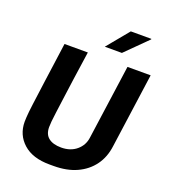

<svg xmlns="http://www.w3.org/2000/svg" viewBox="-159 -1004 998 1129"><g transform="rotate(20 340.0 -439.5)"><path d="M282 10Q176 10 117.5 -42.5Q59 -95 59 -177Q59 -189 60 -204Q61 -219 63 -240Q65 -261 69 -290Q73 -319 78 -357Q83 -395 89.5 -443Q96 -491 104.5 -551.5Q113 -612 123 -686H269Q254 -584 243.5 -509Q233 -434 226 -380.5Q219 -327 214 -291Q209 -255 207 -232.5Q205 -210 205 -196Q205 -151 233 -129Q261 -107 312 -107Q370 -107 408 -139Q446 -171 452 -221L517 -686H662L597 -219Q588 -148 550.5 -97Q513 -46 452 -18Q391 10 308 10ZM351 -752 464 -889H592L593 -886L458 -752Z"/></g></svg>

Font: Chivo Medium SemiBold
Style: Italic
Weight: 600
Italic angle: -8.05°
Version: Version 2.002